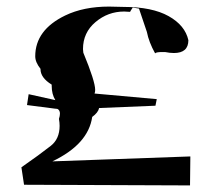

<svg xmlns="http://www.w3.org/2000/svg" viewBox="-20 -646 648 583"><path d="M557 -83 53 -85 45 -138Q101 -177 134 -203Q161 -224 161 -264Q161 -274 159 -285Q162 -294 162 -301Q162 -311 155 -315L62 -327L67 -360L148 -342Q137 -360 137 -385V-389Q103 -410 103 -436V-437Q87 -457 87 -475Q87 -555 178 -599Q234 -626 311 -626L355 -625Q442 -625 492 -597Q542 -569 552 -524Q552 -485 508 -485Q496 -485 481 -488H473Q454 -488 451 -484Q432 -518 426 -549L402 -620L383 -623Q375 -611 375 -610L357 -611Q308 -611 270 -579Q232 -547 232 -497L233 -486Q269 -399 269 -373Q269 -366 267 -362L456 -345L452 -325L281 -318Q278 -304 260 -291Q248 -208 139 -156L558 -171Z"/></svg>

Font: Xiangcui Kesong Xiangcui Kesong
Style: Regular
Weight: 400
Version: Version 1.501;March 28, 2024;FontCreator 14.0.0.2814 64-bit